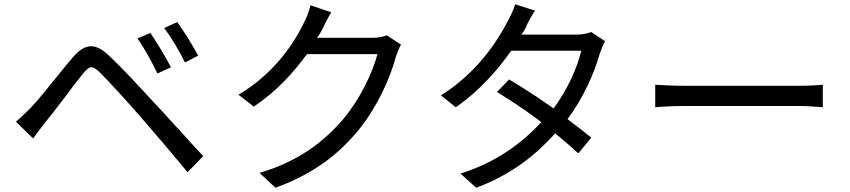

<svg xmlns="http://www.w3.org/2000/svg" viewBox="-20 -836 4000 904"><path d="M913 -574C903 -593 889 -618 873 -643L868 -652C848 -684 828 -714 814 -732L753 -704C787 -659 825 -595 851 -542L913 -574ZM785 -519C761 -566 713 -645 688 -681L627 -655C660 -609 696 -543 721 -490L785 -519ZM937 -101C911 -128 883 -159 855 -190L848 -198C846 -199 845 -201 844 -202L833 -214C832 -215 831 -216 830 -218L823 -226C818 -231 813 -236 808 -241L801 -249C762 -292 725 -333 694 -365C671 -390 644 -420 616 -449L609 -457C569 -499 528 -542 493 -574C425 -640 376 -628 322 -565C299 -539 274 -507 248 -475L238 -463C196 -411 156 -361 128 -332L121 -325C97 -301 79 -283 55 -263L136 -184C151 -205 174 -236 194 -261C217 -289 248 -329 279 -370L289 -383C317 -421 346 -459 368 -486C402 -527 413 -531 452 -493C494 -452 583 -353 641 -287C675 -248 716 -200 758 -151L764 -143C767 -140 769 -138 771 -135L781 -123C786 -118 790 -113 795 -107L801 -99C803 -97 806 -94 808 -91L815 -83C831 -64 847 -44 863 -25L937 -101Z M1670 -226C1757 -334 1817 -468 1844 -569C1849 -585 1860 -612 1868 -626L1801 -670C1785 -663 1762 -658 1735 -658H1473C1482 -670 1490 -683 1497 -697C1506 -716 1523 -752 1540 -778L1442 -811C1436 -785 1421 -746 1411 -729C1368 -639 1275 -492 1103 -390L1175 -334C1284 -407 1364 -497 1425 -581H1757C1734 -492 1673 -366 1595 -274C1504 -168 1385 -76 1202 -22L1277 48C1465 -21 1579 -115 1670 -226Z M2594 -208C2635 -175 2673 -141 2703 -114L2764 -188C2732 -214 2694 -244 2652 -275C2728 -377 2778 -492 2804 -584C2810 -600 2820 -628 2829 -642L2764 -685C2746 -679 2723 -673 2696 -673H2434C2442 -682 2449 -693 2455 -705C2461 -723 2482 -760 2499 -786L2405 -816C2399 -790 2381 -755 2371 -737C2324 -646 2228 -494 2056 -387L2126 -331C2238 -408 2323 -507 2387 -597H2717C2697 -515 2651 -412 2586 -325C2580 -330 2573 -335 2566 -340L2557 -346C2555 -347 2552 -349 2549 -351L2541 -357C2538 -359 2535 -361 2532 -363L2524 -368C2521 -370 2518 -372 2516 -374L2507 -380C2506 -381 2504 -382 2503 -383L2495 -388C2454 -415 2414 -440 2377 -462L2320 -403C2360 -378 2406 -349 2450 -318L2459 -312L2467 -306C2470 -304 2473 -302 2476 -300L2484 -294C2499 -283 2514 -272 2529 -261C2439 -164 2317 -71 2148 -19L2222 48C2391 -15 2505 -109 2594 -208Z M3854 -437C3832 -435 3793 -432 3743 -432H3206C3150 -432 3095 -435 3065 -437V-331C3096 -334 3151 -337 3206 -337H3744C3789 -337 3834 -332 3854 -331V-437Z"/></svg>

Font: Glow Sans SC Normal Book
Style: Regular
Weight: 500
Designer: Ryoko NISHIZUKA (kana, bopomofo & ideographs); Paul D. Hunt (Latin, Greek & Cyrillic); Sandoll Communications, Soo-young
Version: Version 0.93